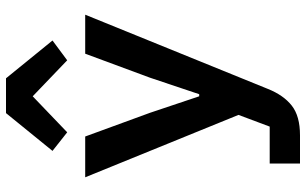

<svg xmlns="http://www.w3.org/2000/svg" viewBox="-210 -610 1020 640"><g transform="rotate(-90 300.0 -290.0)"><path d="M441 -516H571L324 92Q303 145 268 172.5Q233 200 169 200H75V99H198L237 -5L29 -516H165L244 -300L299 -136H306L361 -300ZM359 -780 485 -625 419 -576 299 -691 179 -576 117 -625 243 -780Z"/></g></svg>

Font: IBM Plex Mono SmBld
Style: Regular
Weight: 600
Monospace: yes
Designer: Mike Abbink, Paul van der Laan, Pieter van Rosmalen
Foundry: Bold Monday
Version: Version 2.3